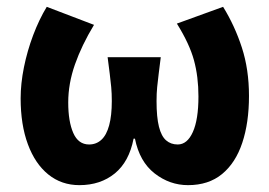

<svg xmlns="http://www.w3.org/2000/svg" viewBox="-20 -528 786 560"><path d="M211.5 12Q159.4 12 120.8 -19.2Q82.3 -50.4 61.3 -107.3Q40.2 -164.2 40.2 -241.3Q40.2 -283.9 49.8 -331.7Q59.5 -379.6 76.8 -425.6Q94.2 -471.6 116.4 -508.1L254.2 -455.5Q218.2 -395.9 198.6 -340Q179 -284.1 179 -229.1Q179 -173.7 193.7 -140.2Q208.4 -106.6 239.9 -106.6Q260.8 -106.6 275.7 -120.3Q290.7 -134 298.4 -162.5Q306.1 -191 306.1 -233.1Q306.1 -255.5 304.4 -273.8Q302.6 -292.1 300.1 -312.5Q297.5 -333 293.9 -361.2H448.9Q445.4 -333 442.8 -312.5Q440.1 -292.1 438.4 -273.8Q436.6 -255.5 436.6 -233.1Q436.6 -186.1 443.6 -158.4Q450.6 -130.7 464.4 -118.7Q478.2 -106.6 498.3 -106.6Q526.2 -106.6 542.5 -143Q558.8 -179.3 558.8 -246.6Q558.8 -304.4 545.7 -352.4Q532.6 -400.3 495.9 -459.2L630.7 -508.1Q664.8 -452.9 685.5 -389.1Q706.2 -325.3 706.2 -248.3Q706.2 -170 686.6 -111.4Q667.1 -52.8 627.7 -20.4Q588.4 12 528.3 12Q475 12 431 -22.2Q387 -56.5 373.6 -123.6H369.6Q356.7 -56.5 314.9 -22.2Q273 12 211.5 12Z"/></svg>

Font: Source Sans 3 VF
Style: Regular
Weight: 200
Designer: Paul D. Hunt
Foundry: Adobe
Version: Version 3.046;hotconv 1.0.118;makeotfexe 2.5.65603